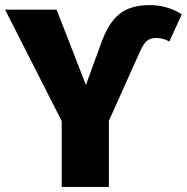

<svg xmlns="http://www.w3.org/2000/svg" viewBox="-31 -733 733 753"><path d="M211 0V-258L-11 -695H191L306 -400L364 -559Q393 -642 436.5 -677.5Q480 -713 556 -713Q625 -713 682 -677L633 -570Q610 -584 582 -584Q559 -584 545.5 -573Q532 -562 519 -533L396 -259V0Z"/></svg>

Font: FiraGO ExtraBold
Style: Regular
Weight: 800
Designer: bBox Type
Foundry: bBox Type GmbH
Version: Version 1.001;PS 001.001;hotconv 1.0.88;makeotf.lib2.5.64775